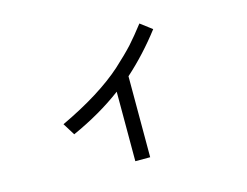

<svg xmlns="http://www.w3.org/2000/svg" viewBox="-89 -734 1178 915"><g transform="rotate(-15 500.0 -276.5)"><path d="M188.5 -220.7Q288.1 -267.6 366.2 -316.4Q444.3 -365.2 500 -415Q555.7 -465.8 589.8 -502.9Q623 -540 662.1 -590.8Q680.7 -576.2 718.8 -547.9Q639.6 -444.3 546.9 -361.3Q546.9 -228.5 546.9 38.1Q528.3 38.1 473.6 38.1Q473.6 -47.9 473.6 -304.7Q365.2 -223.6 225.6 -161.1Q212.9 -180.7 188.5 -220.7Z"/></g></svg>

Font: Gothic A1
Style: Regular
Weight: 400
Designer: HanYang I&C Co.,Ltd.
Version: Version 2.50